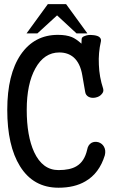

<svg xmlns="http://www.w3.org/2000/svg" viewBox="-20 -877 540 915"><path d="M395.5 -164.1Q382.8 -107.4 344.7 -85Q314.5 -66.4 258.8 -66.4Q182.6 -66.4 142.6 -152.3Q107.4 -229.5 107.4 -353.5Q107.4 -476.6 148.4 -550.8Q190.4 -627 262.7 -627Q303.7 -627 331.1 -603.5Q362.3 -576.2 372.1 -518.6L385.7 -440.4Q387.7 -422.9 403.3 -415Q418 -408.2 435.5 -412.1Q454.1 -416 463.9 -427.7Q475.6 -439.5 471.7 -454.1Q453.1 -510.7 451.2 -568.4Q448.2 -625 460.9 -679.7Q463.9 -693.4 451.2 -702.1Q439.5 -709 418.9 -710Q400.4 -711.9 385.7 -706.1Q369.1 -701.2 369.1 -690.4L368.2 -668.9Q341.8 -692.4 322.3 -700.2Q295.9 -710.9 255.9 -710.9Q143.6 -710.9 79.1 -617.2Q14.6 -522.5 14.6 -353.5Q14.6 -182.6 75.2 -85Q138.7 17.6 258.8 17.6Q335 17.6 386.7 -12.7Q453.1 -50.8 479.5 -136.7Q485.4 -160.2 475.6 -177.7Q466.8 -193.4 449.2 -199.2Q430.7 -204.1 416 -196.3Q399.4 -186.5 395.5 -164.1ZM158.2 -717.8 252 -803.7 344.7 -717.8H396.5L294.9 -857.4H208L106.4 -717.8Z"/></svg>

Font: GungsuhChe
Style: Regular
Weight: 400
Monospace: yes
Version: Version 2.21